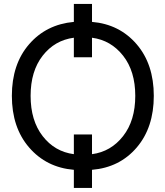

<svg xmlns="http://www.w3.org/2000/svg" viewBox="-20 -850 835 971"><path d="M353.5 -70.3V-169.9H445.3V-70.3Q541 -83 602.5 -161.6Q664.1 -240.2 664.1 -365.2Q664.1 -490.2 602.5 -568.4Q541 -646.5 445.3 -659.2V-560.5H353.5V-659.2Q256.8 -646.5 195.8 -568.4Q134.8 -490.2 134.8 -365.2Q134.8 -240.2 195.8 -161.6Q256.8 -83 353.5 -70.3ZM445.3 -739.3Q584 -727.5 670.9 -626.5Q757.8 -525.4 757.8 -365.2Q757.8 -205.1 671.4 -104Q585 -2.9 445.3 8.8V100.6H353.5V8.8Q214.8 -2.9 127.4 -104Q40 -205.1 40 -365.2Q40 -525.4 127 -626Q213.9 -726.6 353.5 -739.3V-830.1H445.3Z"/></svg>

Font: Nasu
Style: Regular
Weight: 400
Designer: Ryoko NISHIZUKA (kana &amp; ideographs); Paul D. Hunt (Latin, Greek &amp; Cyrillic); Wenlong ZHANG (bopomofo); Sandoll C
Version: Version 2014.1215